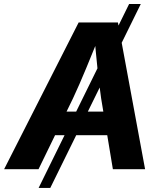

<svg xmlns="http://www.w3.org/2000/svg" viewBox="-42 -839 808 952"><path d="M656.1 -819.3 207.3 92.8H149.5L598.2 -819.3ZM-21.6 0 347.9 -727.5H542.8L677.4 0H517.7L459.5 -351Q450 -416.5 441.4 -498.6Q432.8 -580.8 424.7 -676.2H457.1Q419.1 -582.8 385.4 -500.9Q351.6 -418.9 319.8 -351L149 0ZM161.8 -168.8 181 -285.8H569.1L549.8 -168.8Z"/></svg>

Font: Inter
Style: Italic
Weight: 400
Italic angle: -9.3988°
Designer: Rasmus Andersson
Foundry: rsms
Version: Version 4.001;git-66647c0bb